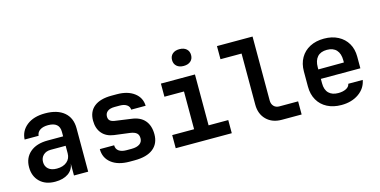

<svg xmlns="http://www.w3.org/2000/svg" viewBox="-76 -1185 3149 1593"><g transform="rotate(-15 1498.0 -388.0)"><path d="M238.3 9.8Q154.3 9.8 106 -37.6Q57.6 -85 57.6 -162.1Q57.6 -242.2 112.5 -289.6Q167.5 -336.9 263.7 -336.9H397V-376Q397 -459 299.8 -459Q256.3 -459 230.5 -441.9Q204.6 -424.8 201.7 -394H81.5Q85.4 -468.3 144 -514.2Q202.6 -560.1 300.8 -560.1Q405.8 -560.1 463.9 -511Q522 -461.9 522 -373V0H399.9V-103Q393.1 -49.8 349.9 -20Q306.6 9.8 238.3 9.8ZM278.3 -91.8Q333 -91.8 365 -118.9Q397 -146 397 -190.9V-255.9H269.5Q228.5 -255.9 204.6 -232.9Q180.7 -210 180.7 -173.8Q180.7 -136.7 206.1 -114.3Q231.4 -91.8 278.3 -91.8Z M875.5 8.8Q777.3 8.8 720.5 -35.6Q663.6 -80.1 663.6 -155.8H786.6Q786.6 -123.5 810.1 -106.7Q833.5 -89.8 875.5 -89.8H918.9Q963.9 -89.8 988.5 -106.9Q1013.2 -124 1013.2 -155.8Q1013.2 -185.5 996.1 -200.2Q979 -214.8 944.3 -220.2L807.6 -237.8Q741.7 -246.6 706.1 -288.8Q670.4 -331.1 670.4 -397.9Q670.4 -476.1 722.4 -517.6Q774.4 -559.1 872.6 -559.1H918Q1009.8 -559.1 1065.9 -517.1Q1122.1 -475.1 1124 -404.8H1000Q999 -430.7 977.1 -446.3Q955.1 -461.9 918 -461.9H872.6Q832.5 -461.9 811.5 -445.6Q790.5 -429.2 790.5 -400.9Q790.5 -376 806.2 -364Q821.8 -352.1 851.6 -349.1L980 -331.1Q1056.2 -322.3 1094.7 -277.6Q1133.3 -232.9 1133.3 -158.2Q1133.3 -78.1 1078.6 -34.7Q1023.9 8.8 918.9 8.8Z M1515.1 -642.1Q1477.5 -642.1 1455.6 -661.6Q1433.6 -681.2 1433.6 -713.9Q1433.6 -747.1 1455.6 -766.6Q1477.5 -786.1 1515.1 -786.1Q1553.2 -786.1 1575.2 -766.6Q1597.2 -747.1 1597.2 -713.9Q1597.2 -680.7 1575.2 -661.6Q1553.2 -642.1 1515.1 -642.1ZM1273.9 0V-112.8H1461.9V-437H1293.9V-549.8H1586.4V-112.8H1755.4V0Z M2185.5 0Q2103.5 0 2054.2 -49.1Q2004.9 -98.1 2004.9 -178.2V-617.2H1823.7V-730H2129.4V-181.2Q2129.4 -150.4 2147 -131.6Q2164.6 -112.8 2194.3 -112.8H2355.5V0Z M2696.3 9.8Q2627 9.8 2575 -17.1Q2522.9 -43.9 2494.4 -93.5Q2465.8 -143.1 2465.8 -210V-339.8Q2465.8 -406.7 2494.4 -456.3Q2522.9 -505.9 2575 -533Q2627 -560.1 2696.3 -560.1Q2765.1 -560.1 2816.9 -533Q2868.7 -505.9 2897 -457.5Q2925.3 -409.2 2925.3 -344.2V-244.1H2585.9V-206.1Q2585.9 -149.9 2615 -121.3Q2644 -92.8 2696.3 -92.8Q2735.4 -92.8 2762.9 -106.4Q2790.5 -120.1 2795.4 -146H2919.4Q2906.2 -75.2 2845.2 -32.7Q2784.2 9.8 2696.3 9.8ZM2585.9 -344.2V-325.2L2805.7 -326.2V-345.2Q2805.7 -402.3 2777.6 -433.1Q2749.5 -463.9 2696.3 -463.9Q2641.6 -463.9 2613.8 -432.6Q2585.9 -401.4 2585.9 -344.2Z"/></g></svg>

Font: UDEV Gothic 35
Style: Bold
Weight: 700
Version: v2.1.0; ttfautohint (v1.8.4.7-5d5b-dirty) -l 6 -r 45 -G 200 